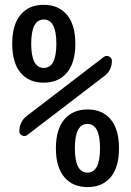

<svg xmlns="http://www.w3.org/2000/svg" viewBox="-20 -760 540 790"><path d="M440.4 -509.8Q440.4 -469.7 408.2 -446.3L91.8 -204.1Q82 -197.3 70.8 -202.6Q59.6 -208 59.6 -219.7Q59.6 -259.8 91.8 -284.2L408.2 -526.4Q418 -533.2 429.2 -527.3Q440.4 -521.5 440.4 -509.8ZM288.1 -149.9Q288.1 -49.8 339.8 -49.8Q391.6 -49.8 391.6 -149.9Q391.6 -250 339.8 -250Q288.1 -250 288.1 -149.9ZM244.6 -268.6Q279.3 -309.6 340.3 -309.6Q401.4 -309.6 435.5 -268.6Q469.7 -227.5 469.7 -149.9Q469.7 -72.3 435.5 -31.2Q401.4 9.8 340.3 9.8Q279.3 9.8 244.6 -31.2Q210 -72.3 210 -149.9Q210 -227.5 244.6 -268.6ZM211.9 -580.1Q211.9 -679.7 160.2 -679.7Q108.4 -679.7 108.4 -580.1Q108.4 -480.5 160.2 -480.5Q211.9 -480.5 211.9 -580.1ZM255.4 -460.9Q220.7 -419.9 159.7 -419.9Q98.6 -419.9 64.5 -460.9Q30.3 -502 30.3 -580.1Q30.3 -658.2 64.5 -699.2Q98.6 -740.2 159.7 -740.2Q220.7 -740.2 255.4 -699.2Q290 -658.2 290 -580.1Q290 -502 255.4 -460.9Z"/></svg>

Font: Rounded-X Mgen+ 1mn regular
Style: Regular
Weight: 400
Designer: [Source Han Sans]
Ryoko NISHIZUKA  (kana & ideographs); Paul D. Hunt (Latin, Greek & Cyrillic); Wenlong ZHANG  (bopomofo
Version: Version 1.059.20150602